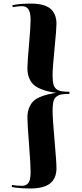

<svg xmlns="http://www.w3.org/2000/svg" viewBox="-20 -840 462 1084"><path d="M150.9 224.1Q89.4 224.1 45.9 215.8L47.9 204.1Q74.2 209 102.1 209Q112.8 209 120.4 206.5Q127.9 204.1 136.2 197Q144.5 189.9 148.7 173.1Q152.8 156.2 152.8 130.9Q152.8 87.9 143.8 -26.1Q134.8 -140.1 134.8 -176.8Q134.8 -207 143.8 -229.7Q152.8 -252.4 166.3 -266.6Q179.7 -280.8 202.6 -290.8Q225.6 -300.8 246.1 -305.9Q266.6 -311 296.9 -315.9Q267.1 -320.3 246.3 -325.4Q225.6 -330.6 202.9 -340.8Q180.2 -351.1 166.5 -365Q152.8 -378.9 143.8 -401.9Q134.8 -424.8 134.8 -455.1Q134.8 -486.3 143.8 -587.6Q152.8 -689 152.8 -727.1Q152.8 -752.4 148.4 -769Q144 -785.6 136 -793Q127.9 -800.3 120.4 -802.7Q112.8 -805.2 102.1 -805.2Q86.9 -805.2 51.8 -799.8L49.8 -811Q94.2 -819.8 153.8 -819.8Q230 -819.8 264.4 -791Q298.8 -762.2 298.8 -705.1Q298.8 -675.3 287.8 -565.2Q276.9 -455.1 276.9 -416Q276.9 -383.8 281.2 -365.5Q285.6 -347.2 298.1 -337.4Q310.5 -327.6 326.4 -325Q342.3 -322.3 372.1 -321.8V-310.1Q342.3 -309.6 326.4 -306.6Q310.5 -303.7 298.1 -293.9Q285.6 -284.2 281.2 -265.6Q276.9 -247.1 276.9 -214.8Q276.9 -171.9 287.8 -48.8Q298.8 74.2 298.8 109.9Q298.8 166.5 263.2 195.3Q227.5 224.1 150.9 224.1Z"/></svg>

Font: Display Regular
Style: Bold
Weight: 700
Designer: Latin by Veronika Burian and Jose Scaglione. Greek by Irene Vlachou. Cyrillic by Vera Evstafieva.
Foundry: TypeTogether
Version: Version 3.002